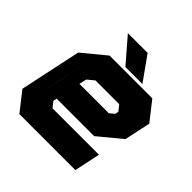

<svg xmlns="http://www.w3.org/2000/svg" viewBox="-180 -837 986 986"><g transform="rotate(45 313.0 -344.0)"><path d="M526 -540 607 -437 576.5 -294.5 452 -191.5H180L175.5 -172L199.5 -141.5H537L507 0H100.5L19.5 -103L90.5 -437L215.5 -540ZM474.5 -471 525.5 -408 505.5 -315 441.5 -262H123L153 -403L236 -471ZM474.5 -471H236L153 -403L96 -137L147.5 -73H460H147.5L96 -137L123 -262H441.5L505.5 -315L525.5 -408ZM427 -398.5H254.5L217.5 -368L209 -328H422L447.5 -349L451.5 -368ZM438 -556H314.5L200.5 -688H344ZM350 -590 303.5 -653H304L350.5 -590Z"/></g></svg>

Font: Tourney Black
Style: Italic
Weight: 900
Italic angle: -12°
Version: Version 1.015